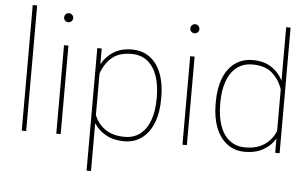

<svg xmlns="http://www.w3.org/2000/svg" viewBox="-60 -845 1833 1142"><g transform="rotate(5 856.5 -273.5)"><path d="M90.3 0V-750H116.7V0Z M336.9 -693.4Q336.9 -682.1 328.9 -674.3Q320.8 -666.5 309.6 -666.5Q298.3 -666.5 290.5 -674.3Q282.7 -682.1 282.7 -693.4Q282.7 -704.6 290.5 -712.6Q298.3 -720.7 309.6 -720.7Q320.8 -720.7 328.9 -712.6Q336.9 -704.6 336.9 -693.4ZM296.4 0V-528.3H322.8V0Z M899.9 -269.5V-259.3Q899.9 -178.7 876.2 -117.9Q852.5 -57.1 807.9 -23.7Q763.2 9.8 701.7 9.8Q639.6 9.8 593.8 -15.4Q547.9 -40.5 521.5 -82.5V203.1H495.1V-363.8V-528.3H521.5V-434.1Q548.3 -482.9 593.5 -510.5Q638.7 -538.1 700.7 -538.1Q762.7 -538.1 807.6 -505.9Q852.5 -473.6 876.2 -413.1Q899.9 -352.5 899.9 -269.5ZM873 -269.5Q873 -340.8 854 -395.5Q835 -450.2 796.4 -481Q757.8 -511.7 701.2 -511.7Q625 -511.7 582.5 -473.4Q540 -435.1 521.5 -378.4V-131.3Q541.5 -79.1 587.2 -47.9Q632.8 -16.6 702.1 -16.6Q758.3 -16.6 796.6 -47.4Q835 -78.1 854 -132.8Q873 -187.5 873 -259.3Z M1090.3 -693.4Q1090.3 -682.1 1082.3 -674.3Q1074.2 -666.5 1063 -666.5Q1051.8 -666.5 1043.9 -674.3Q1036.1 -682.1 1036.1 -693.4Q1036.1 -704.6 1043.9 -712.6Q1051.8 -720.7 1063 -720.7Q1074.2 -720.7 1082.3 -712.6Q1090.3 -704.6 1090.3 -693.4ZM1049.8 0V-528.3H1076.2V0Z M1629.9 -750V0H1603.5V-85Q1577.6 -41.5 1531.7 -15.9Q1485.8 9.8 1423.3 9.8Q1361.8 9.8 1317.1 -23.7Q1272.5 -57.1 1248.8 -117.9Q1225.1 -178.7 1225.1 -259.3V-269.5Q1225.1 -352.5 1248.8 -413.1Q1272.5 -473.6 1317.4 -505.9Q1362.3 -538.1 1424.3 -538.1Q1487.3 -538.1 1532.5 -509.8Q1577.6 -481.4 1603.5 -431.2V-750ZM1603.5 -131.3V-378.4Q1585 -435.1 1542.5 -473.4Q1500 -511.7 1423.8 -511.7Q1367.2 -511.7 1328.9 -481Q1290.5 -450.2 1271.5 -395.8Q1252.4 -341.3 1252.4 -269.5V-259.3Q1252.4 -187.5 1271.2 -132.8Q1290 -78.1 1328.4 -47.4Q1366.7 -16.6 1422.9 -16.6Q1492.2 -16.6 1537.8 -47.9Q1583.5 -79.1 1603.5 -131.3Z"/></g></svg>

Font: Heebo Thin
Style: Regular
Weight: 250
Designer: Oded Ezer
Foundry: Meir Sadan
Version: Version 2.001; ttfautohint (v1.5.14-ce02) -l 8 -r 50 -G 200 